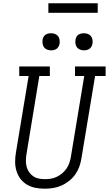

<svg xmlns="http://www.w3.org/2000/svg" viewBox="-20 -1139 662 1167"><path d="M251 8Q222 8 194.5 2.5Q167 -3 143.5 -17Q120 -31 104 -52.5Q88 -74 80 -100.5Q72 -127 72 -155.5Q72 -184 77 -213L154 -677H97V-735H283V-677H219L141 -203Q138 -184 137.5 -164.5Q137 -145 141.5 -127Q146 -109 156 -94Q166 -79 181 -68.5Q196 -58 214.5 -54Q233 -50 252 -50Q271 -50 289.5 -53Q308 -56 325.5 -64.5Q343 -73 358.5 -86Q374 -99 385 -115.5Q396 -132 402 -150Q408 -168 411 -187L492 -677H436V-735H622V-677H558L475 -177Q471 -151 462 -126Q453 -101 437.5 -79Q422 -57 400 -39.5Q378 -22 353 -11Q328 0 302 4Q276 8 251 8ZM490 -833Q478 -833 466.5 -837.5Q455 -842 448 -851Q441 -860 439 -872.5Q437 -885 439 -898Q440 -906 444.5 -914.5Q449 -923 456.5 -928Q464 -933 473 -935Q482 -937 490 -937Q503 -937 514.5 -932.5Q526 -928 533 -919Q540 -910 542 -897.5Q544 -885 542 -872Q540 -864 535.5 -855.5Q531 -847 523.5 -842Q516 -837 507.5 -835Q499 -833 490 -833ZM290 -833Q278 -833 266.5 -837.5Q255 -842 248 -851Q241 -860 239 -872.5Q237 -885 239 -898Q240 -906 244.5 -914.5Q249 -923 256.5 -928Q264 -933 273 -935Q282 -937 290 -937Q303 -937 314.5 -932.5Q326 -928 333 -919Q340 -910 342 -897.5Q344 -885 342 -872Q340 -864 335.5 -855.5Q331 -847 323.5 -842Q316 -837 307.5 -835Q299 -833 290 -833ZM274 -1061V-1119H574V-1061Z"/></svg>

Font: Iosevka Curly Slab LtExObl
Style: Regular
Weight: 300
Width: 7
Italic angle: -9°
Monospace: yes
Designer: Belleve Invis
Foundry: Belleve Invis
Version: Version 11.1.0; ttfautohint (v1.8.3)